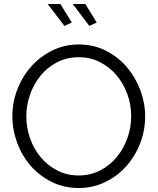

<svg xmlns="http://www.w3.org/2000/svg" viewBox="-20 -938 791 963"><path d="M345 -918H408L465 -825L428 -808ZM219 -918H283L340 -825L303 -808ZM375 5Q301 5 239.5 -25.5Q178 -56 134 -106.5Q90 -157 66 -222Q42 -287 42 -355Q42 -426 67.5 -491Q93 -556 138 -606Q183 -656 244 -685.5Q305 -715 376 -715Q450 -715 511.5 -683.5Q573 -652 616.5 -601Q660 -550 684 -485.5Q708 -421 708 -354Q708 -283 682.5 -218Q657 -153 612.5 -103.5Q568 -54 507 -24.5Q446 5 375 5ZM112 -355Q112 -297 131 -243.5Q150 -190 185 -148.5Q220 -107 268 -82.5Q316 -58 375 -58Q435 -58 484 -84Q533 -110 567 -152Q601 -194 619.5 -247Q638 -300 638 -355Q638 -413 618.5 -466.5Q599 -520 564 -561Q529 -602 481 -626.5Q433 -651 375 -651Q315 -651 266 -625.5Q217 -600 183 -558Q149 -516 130.5 -463Q112 -410 112 -355Z"/></svg>

Font: Oxford Sans
Style: Regular
Weight: 400
Designer: Matt McInerney, Pablo Impallari, Rodrigo Fuenzalida
Foundry: Matt McInerney, Pablo Impallari, Rodrigo Fuenzalida
Version: Version 3.000g; ttfautohint (v1.5) -l 8 -r 28 -G 28 -x 14 -D